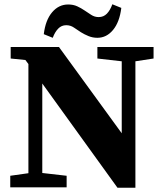

<svg xmlns="http://www.w3.org/2000/svg" viewBox="-20 -877 768 899"><path d="M436 -603V-657H699V-603L614 -590V2H530L178 -486V-67L292 -54V0H28V-54L113 -66V-577L99 -596L30 -603V-657H256L550 -253V-590ZM185 -717Q193 -783 224 -819.5Q255 -856 299 -856Q323 -856 341.5 -847.5Q360 -839 376 -828Q391 -818 407 -807.5Q423 -797 442 -797Q465 -797 480.5 -813Q496 -829 506 -857L548 -840Q540 -774 509.5 -737Q479 -700 436 -700Q414 -700 394.5 -708Q375 -716 359 -726Q342 -737 326 -748Q310 -759 290 -759Q268 -759 252.5 -743Q237 -727 227 -700Z"/></svg>

Font: Source Serif Pro
Style: Bold
Weight: 700
Designer: Frank Grießhammer
Foundry: Adobe Systems Incorporated
Version: Version 3.001;hotconv 1.0.111;makeotfexe 2.5.65597